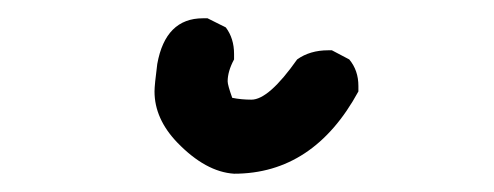

<svg xmlns="http://www.w3.org/2000/svg" viewBox="-20 -75 540 210"><path d="M236 115Q205 113 174 81Q149 55 149 25Q149 18 152 -5Q161 -55 202 -55H207L227 -45Q236 -33 236 -16V-10Q229 3 229 14Q229 18 234 32Q244 34 255 34Q274 34 305 -10Q319 -20 339 -20H343L362 -10Q372 2 372 19V25Q323 115 236 115Z"/></svg>

Font: Xiaolai SC
Style: Regular
Weight: 400
Designer: Nozomi Seto 瀬戸のぞみ
Version: Version 3.11;December 4, 2020;FontCreator 13.0.0.2613 64-bit